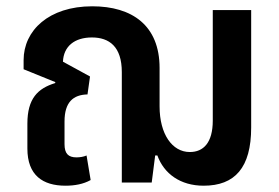

<svg xmlns="http://www.w3.org/2000/svg" viewBox="-20 -580 887 610"><path d="M188 10C217 10 245 5 268 -8L255 -86C246 -82 234 -80 223 -80C197 -80 185 -92 185 -122V-194C185 -256 213 -279 258 -280L266 -337L180 -384C182 -433 217 -461 272 -461C327 -461 367 -432 367 -351V0H462L473 -86H480C501 -28 553 10 627 10C726 10 778 -47 778 -175V-548H656V-197C656 -126 626 -97 583 -97C527 -97 487 -154 487 -242V-364C487 -499 400 -560 273 -560C135 -560 55 -483 55 -389V-360L156 -319L155 -316C100 -299 67 -267 67 -187V-108C67 -23 116 10 188 10Z"/></svg>

Font: Noto Sans Thai SemiCondensed Semi
Style: Regular
Weight: 600
Width: 4
Designer: Monotype Design Team
Foundry: Monotype Imaging Inc.
Version: Version 1.901